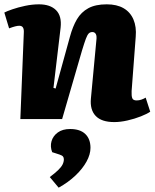

<svg xmlns="http://www.w3.org/2000/svg" viewBox="-24 -550 714 887"><path d="M670 -34Q656 -24 627 -12.5Q598 -1 565 6.5Q532 14 504 14Q445 14 418 -14.5Q391 -43 396 -95L421 -362Q424 -384 418.5 -393Q413 -402 403 -402Q392 -402 385.5 -395Q379 -388 372.5 -370.5Q366 -353 355 -317L263 0H70L86 -399Q87 -415 82 -423Q77 -431 65 -431Q57 -431 45.5 -428Q34 -425 18 -419L-4 -492Q7 -498 33 -507Q59 -516 92 -523Q125 -530 156 -530Q208 -530 235 -503Q262 -476 256 -422L223 -144L233 -141L299 -380Q312 -428 331.5 -461Q351 -494 384 -512Q417 -530 469 -530Q516 -530 547 -512Q578 -494 592.5 -460Q607 -426 603 -380L584 -129Q583 -107 587 -96.5Q591 -86 607 -86Q619 -86 630 -90Q641 -94 649 -99ZM247 317 206 268Q230 250 244.5 236Q259 222 265 210Q271 198 271 186Q271 178 267 173Q263 168 251 164L217 153Q207 127 214 102.5Q221 78 243 62Q265 46 300 46Q346 46 370 69Q394 92 394 133Q394 163 376 196Q358 229 325 260.5Q292 292 247 317Z"/></svg>

Font: Literata 18pt ExtraBold
Style: Italic
Weight: 800
Italic angle: -2°
Designer: Latin by Veronika Burian and Jose Scaglione. Greek by Irene Vlachou. Cyrillic by Vera Evstafieva
Foundry: TypeTogether
Version: Version 3.103;gftools[0.9.29]